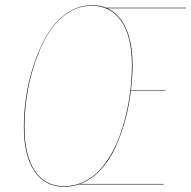

<svg xmlns="http://www.w3.org/2000/svg" viewBox="-20 -710 736 739"><path d="M695.8 -680.2V-678.2H393.1Q439.5 -656.7 464.8 -600.8Q490.2 -544.9 490.2 -458Q490.2 -416.5 483.9 -361.8H617.2L616.2 -359.9H483.9Q476.6 -301.8 461.9 -247.6Q447.3 -193.4 424.1 -142.6Q400.9 -91.8 365.5 -54.4Q330.1 -17.1 287.1 -2H608.9V0H281.2Q257.8 8.8 226.1 8.8Q152.8 8.8 112.3 -51.3Q71.8 -111.3 71.8 -222.2Q71.8 -278.3 81.1 -340.1Q90.3 -401.9 111.3 -464.6Q132.3 -527.3 161.9 -577.1Q191.4 -627 236.3 -658.4Q281.2 -689.9 334 -689.9Q364.7 -689.9 388.7 -680.2ZM487.8 -458Q487.8 -569.3 447 -628.7Q406.2 -688 333 -688Q280.3 -688 236.1 -656.7Q191.9 -625.5 162.6 -575.9Q133.3 -526.4 112.8 -463.6Q92.3 -400.9 83.3 -339.6Q74.2 -278.3 74.2 -222.2Q74.2 -111.8 114 -52.5Q153.8 6.8 226.1 6.8Q266.1 6.8 301.5 -9.8Q336.9 -26.4 363 -54.4Q389.2 -82.5 410.4 -120.8Q431.6 -159.2 445.8 -201.2Q460 -243.2 469.7 -289.1Q479.5 -335 483.6 -377Q487.8 -418.9 487.8 -458Z"/></svg>

Font: Fira Sans Compressed Two
Style: Italic
Weight: 100
Width: 3
Italic angle: -8°
Designer: Carrois Corporate & Edenspiekermann AG
Foundry: Carrois Corporate GbR & Edenspiekermann AG
Version: Version 4.203;PS 004.203;hotconv 1.0.88;makeotf.lib2.5.64775